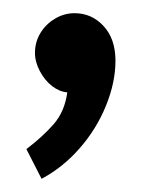

<svg xmlns="http://www.w3.org/2000/svg" viewBox="-20 -140 225 291"><path d="M93 -120Q77 -120 63 -111.5Q49 -103 41 -89.5Q33 -76 33 -60Q33 -46 40.5 -32Q48 -18 59 -9.5Q70 -1 82 0Q78 29 61.5 48Q45 67 20 86L43 131Q75 114 100.5 85Q126 56 140.5 20.5Q155 -15 155 -48Q155 -81 137 -100.5Q119 -120 93 -120Z"/></svg>

Font: Catamaran Medium
Style: Regular
Weight: 500
Designer: Pria Ravichandran
Version: Version 2.000